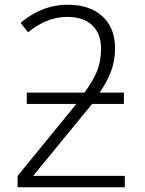

<svg xmlns="http://www.w3.org/2000/svg" viewBox="-20 -789 611 809"><path d="M266.1 -769C184.6 -769 120.1 -737.3 66.9 -692.9L98.1 -652.8C144.5 -690.4 197.3 -717.8 264.2 -717.8C352.1 -717.8 405.8 -670.4 405.8 -584C405.8 -548.3 399.9 -516.6 388.7 -488.8C377 -460.9 359.4 -430.7 335.9 -398.9H92.8V-351.1H301.8L54.2 -47.9V0H505.9V-47.9H121.1V-49.8L368.2 -351.1H502V-398.9H399.9C441.4 -460 464.8 -514.6 464.8 -585C464.8 -642.1 447.3 -687.5 411.6 -720.2C376 -752.9 327.1 -769 266.1 -769Z"/></svg>

Font: Noto Reveo Sans
Style: Regular
Weight: 300
Designer: Monotype Design Team
Foundry: Monotype Imaging Inc.
Version: Version 2.007